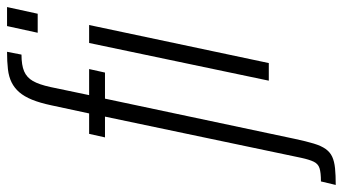

<svg xmlns="http://www.w3.org/2000/svg" viewBox="-308 -549 973 545"><g transform="rotate(-90 178.5 -276.5)"><path d="M-74 190 -64 148Q-39 148 -26.5 144Q-14 140 -8 127.5Q-2 115 3 92L120 -465H61L71 -510H129L152 -617Q159 -650 168 -672Q177 -694 189 -708Q201 -722 217 -730Q233 -738 254.5 -740.5Q276 -743 304 -743L296 -702Q266 -702 248.5 -694.5Q231 -687 221 -669.5Q211 -652 204 -620L181 -510H255L245 -465H171L57 73Q50 106 43.5 127.5Q37 149 28 161.5Q19 174 6 180Q-7 186 -26.5 188Q-46 190 -74 190ZM358 -656 377 -743H431L412 -656ZM222 0 329 -510H380L272 0Z"/></g></svg>

Font: Saira ExtraCondensed Light
Style: Italic
Weight: 300
Width: 2
Italic angle: -12°
Designer: Hector Gatti with collaboration of the Omnibus-Type team
Foundry: Omnibus-Type
Version: Version 1.101